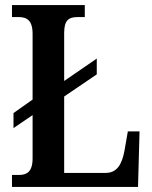

<svg xmlns="http://www.w3.org/2000/svg" viewBox="-20 -734 598 754"><path d="M27 0H522L528 -218H482L469 -143C459 -88 439 -55 395 -55H232V-355L360 -442V-504L232 -416V-605C232 -656 251 -667 286 -667H313V-714H27V-667H52C84 -667 108 -656 108 -601V-343L33 -290V-231L108 -282V-112C108 -58 84 -47 55 -47H27Z"/></svg>

Font: Noto Serif Tamil Condensed SemiBold
Style: Italic
Weight: 600
Width: 3
Italic angle: -12°
Designer: Indian Type Foundry, Tom Grace, and the Monotype Design Team
Foundry: Monotype Imaging Inc.
Version: Version 2.003